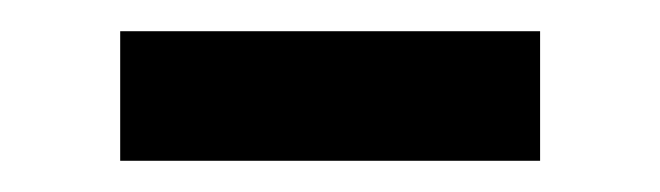

<svg xmlns="http://www.w3.org/2000/svg" viewBox="-20 -336 423 123"><path d="M57 -233H326V-316H57Z"/></svg>

Font: Malon Grotesk Med
Style: Regular
Weight: 500
Designer: Julieta Ulanovsky
Foundry: Julieta Ulanovsky
Version: Version 7.200